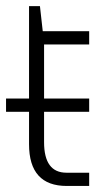

<svg xmlns="http://www.w3.org/2000/svg" viewBox="-20 -616 346 636"><path d="M76.2 -289.6V-595.7H112.3L121.6 -512.7H275.4V-468.8H126V-289.6H275.4V-245.6H126V-145Q126 -43.9 200.2 -43.9H275.4V0H201.2Q76.2 0 76.2 -138.2V-245.6H0V-289.6Z"/></svg>

Font: Voltera Light
Style: Light
Weight: 300
Designer: Bernd Montag
Version: Version 1.301